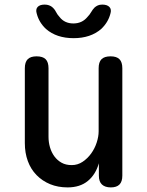

<svg xmlns="http://www.w3.org/2000/svg" viewBox="-20 -805 640 835"><path d="M409 -234V-508Q409 -535 421.5 -547.5Q434 -560 461 -560Q487 -560 499.5 -547.5Q512 -535 512 -508V-41Q512 -15 499.5 -2.5Q487 10 462 10Q437 10 423.5 -2.5Q410 -15 410 -41V-95Q396 -46 362 -18Q328 10 274 10Q232 10 198 -4Q164 -18 139 -43.5Q114 -69 101 -104.5Q88 -140 88 -183V-508Q88 -535 100.5 -547.5Q113 -560 139 -560Q166 -560 178.5 -547.5Q191 -535 191 -508V-210Q191 -186 197.5 -164Q204 -142 216.5 -125Q229 -108 247.5 -97.5Q266 -87 292 -87Q318 -87 339.5 -101.5Q361 -116 376.5 -137.5Q392 -159 400.5 -185Q409 -211 409 -234ZM140 -745Q134 -764 143.5 -774.5Q153 -785 174 -785Q185 -785 193 -782Q201 -779 206 -775Q217 -766 223 -754Q229 -742 239 -731Q261 -703 299 -703Q337 -703 360 -731Q370 -741 376.5 -752.5Q383 -764 392 -773Q398 -778 405.5 -781.5Q413 -785 425 -785Q446 -785 456 -774.5Q466 -764 460 -745Q450 -707 420 -679Q374 -639 300 -639Q226 -639 180 -679Q150 -707 140 -745Z"/></svg>

Font: Maple Mono Medium
Style: Regular
Weight: 500
Monospace: yes
Designer: subframe7536
Version: Version 7.000